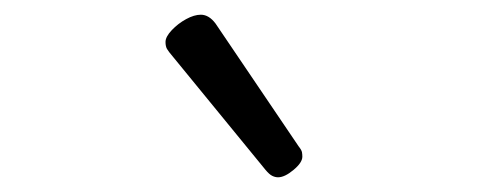

<svg xmlns="http://www.w3.org/2000/svg" viewBox="-20 -858 685 261"><path d="M358 -617Q354 -617 350 -619Q346 -621 341 -627L215 -781Q209 -788 207 -791.5Q205 -795 205 -801Q205 -808 213.5 -817Q222 -826 233 -832Q244 -838 253 -838Q264 -838 273 -826L386 -659Q390 -654 390.5 -651Q391 -648 391 -645Q391 -637 379 -627Q367 -617 358 -617Z"/></svg>

Font: Playwrite FR Moderne Light
Style: Regular
Weight: 300
Version: Version 1.002